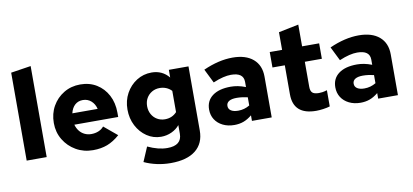

<svg xmlns="http://www.w3.org/2000/svg" viewBox="-82 -1024 3293 1531"><g transform="rotate(-10 1564.0 -259.0)"><path d="M63 0V-712L225 -737V0Z M600 10Q524 10 462.5 -25.5Q401 -61 364.5 -121.5Q328 -182 328 -257Q328 -333 362 -393Q396 -453 455 -488.5Q514 -524 588 -524Q663 -524 720 -489Q777 -454 809.5 -392.5Q842 -331 842 -251V-216H487Q495 -187 512 -165Q529 -143 554 -131Q579 -119 608 -119Q640 -119 666.5 -130Q693 -141 710 -162L817 -73Q767 -29 716 -9.5Q665 10 600 10ZM487 -308H692Q682 -349 654 -373.5Q626 -398 587 -398Q549 -398 523 -374.5Q497 -351 487 -308Z M1192 219Q1134 219 1079.5 207Q1025 195 978 173L1028 56Q1071 76 1110 86Q1149 96 1186 96Q1303 96 1303 1V-69Q1278 -38 1238 -19.5Q1198 -1 1153 -1Q1090 -1 1038 -36Q986 -71 955.5 -130Q925 -189 925 -261Q925 -333 957 -391.5Q989 -450 1043.5 -484.5Q1098 -519 1165 -519Q1251 -519 1305 -454V-516H1464V3Q1464 107 1394 163Q1324 219 1192 219ZM1207 -133Q1265 -133 1303 -174V-346Q1284 -366 1259.5 -376Q1235 -386 1207 -386Q1172 -386 1144 -369.5Q1116 -353 1100 -325Q1084 -297 1084 -260Q1084 -224 1100 -195Q1116 -166 1144 -149.5Q1172 -133 1207 -133Z M1744 8Q1692 8 1651.5 -12Q1611 -32 1588.5 -67Q1566 -102 1566 -148Q1566 -219 1619 -258.5Q1672 -298 1767 -298Q1795 -298 1824 -292.5Q1853 -287 1887 -274V-316Q1887 -391 1785 -391Q1756 -391 1720.5 -382.5Q1685 -374 1640 -355L1584 -468Q1709 -524 1821 -524Q1928 -524 1987.5 -473Q2047 -422 2047 -330V0H1887V-45Q1853 -17 1819 -4.5Q1785 8 1744 8ZM1715 -151Q1715 -126 1736 -112.5Q1757 -99 1794 -99Q1844 -99 1887 -125V-191Q1865 -196 1843 -199Q1821 -202 1798 -202Q1758 -202 1736.5 -189Q1715 -176 1715 -151Z M2407 10Q2222 10 2222 -156V-391H2122V-516H2222V-659L2384 -692V-516H2522V-391H2384V-188Q2384 -154 2399.5 -140Q2415 -126 2452 -126Q2466 -126 2480 -128Q2494 -130 2518 -137V-6Q2496 1 2464 5.5Q2432 10 2407 10Z M2766 8Q2714 8 2673.5 -12Q2633 -32 2610.5 -67Q2588 -102 2588 -148Q2588 -219 2641 -258.5Q2694 -298 2789 -298Q2817 -298 2846 -292.5Q2875 -287 2909 -274V-316Q2909 -391 2807 -391Q2778 -391 2742.5 -382.5Q2707 -374 2662 -355L2606 -468Q2731 -524 2843 -524Q2950 -524 3009.5 -473Q3069 -422 3069 -330V0H2909V-45Q2875 -17 2841 -4.5Q2807 8 2766 8ZM2737 -151Q2737 -126 2758 -112.5Q2779 -99 2816 -99Q2866 -99 2909 -125V-191Q2887 -196 2865 -199Q2843 -202 2820 -202Q2780 -202 2758.5 -189Q2737 -176 2737 -151Z"/></g></svg>

Font: Red Hat Text VF
Style: Regular
Weight: 400
Designer: Pentagram, MCKL
Foundry: Pentagram, MCKL
Version: Version 1.023